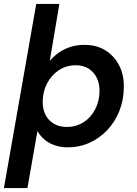

<svg xmlns="http://www.w3.org/2000/svg" viewBox="-36 -740 699 980"><path d="M-16 220 149 -720H267L218 -429Q237 -452 263 -470.5Q289 -489 322 -500Q355 -511 395 -511Q458 -511 503.5 -482Q549 -453 573.5 -403.5Q598 -354 596 -291Q595 -228 573 -173Q551 -118 512 -76.5Q473 -35 421.5 -11.5Q370 12 309 12Q273 12 242 1Q211 -10 189.5 -29Q168 -48 155 -71L104 220ZM305 -92Q352 -92 389.5 -115.5Q427 -139 449 -180.5Q471 -222 472 -273Q473 -311 458.5 -341.5Q444 -372 416.5 -389.5Q389 -407 351 -407Q303 -407 265.5 -382.5Q228 -358 205.5 -316.5Q183 -275 182 -223Q181 -184 196 -154.5Q211 -125 239 -108.5Q267 -92 305 -92Z"/></svg>

Font: DM Sans 20pt SemiBold
Style: Italic
Weight: 600
Italic angle: -10°
Version: Version 4.004;gftools[0.9.30]